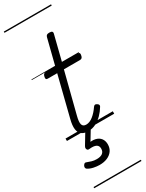

<svg xmlns="http://www.w3.org/2000/svg" viewBox="-322 -938 1039 1365"><g transform="rotate(-30 197.0 -255.0)"><path d="M168 16Q135 16 115 1.5Q95 -13 90.5 -44Q86 -75 99 -125L181 -452H103Q93 -452 90 -458Q87 -464 90 -476Q93 -489 98.5 -494.5Q104 -500 114 -500H193L246 -710Q249 -721 255.5 -725.5Q262 -730 276 -730Q292 -730 298 -724.5Q304 -719 301 -707L249 -500H379Q389 -500 392 -494Q395 -488 392 -476Q390 -463 384 -457.5Q378 -452 368 -452H236L151 -119Q139 -73 145.5 -52.5Q152 -32 178 -32Q206 -32 234.5 -54.5Q263 -77 289 -115Q295 -123 301.5 -124Q308 -125 317 -119Q327 -113 328.5 -106Q330 -99 326 -93Q308 -63 284 -38.5Q260 -14 230.5 1Q201 16 168 16ZM117 264Q95 264 68.5 258.5Q42 253 22 240Q15 234 15 226Q15 218 20 210Q26 201 32 199Q38 197 46 201Q61 207 79.5 212.5Q98 218 120 218Q151 218 167.5 205.5Q184 193 184 168Q184 144 165.5 134.5Q147 125 110 129Q102 130 98 128Q94 126 91 121Q88 114 88.5 108.5Q89 103 94 94L153 -4H198L131 107L116 94Q154 84 182 90.5Q210 97 225 116.5Q240 136 240 166Q240 196 224.5 218Q209 240 181.5 252Q154 264 117 264ZM0 378H388V388H0ZM0 -20H388V0H0ZM0 -505H388V-500H0ZM0 -898H388V-888H0Z"/></g></svg>

Font: Playwrite DE SAS Guides
Style: Regular
Weight: 400
Designer: Veronika Burian, José Scaglione
Foundry: TypeTogether
Version: Version 1.003